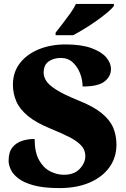

<svg xmlns="http://www.w3.org/2000/svg" viewBox="-20 -951 645 981"><path d="M284 10Q203 10 152 -4Q101 -18 73 -40Q45 -62 34.5 -86Q24 -110 24 -129Q24 -174 43.5 -198Q63 -222 93 -231.5Q123 -241 157 -241Q157 -173 179.5 -133Q202 -93 236.5 -75.5Q271 -58 306 -58Q359 -58 387.5 -88.5Q416 -119 416 -153Q416 -185 394.5 -208Q373 -231 333.5 -251Q294 -271 240 -293Q164 -324 122 -359Q80 -394 63 -434Q46 -474 46 -518Q46 -582 81.5 -628Q117 -674 178 -699Q239 -724 315 -724Q396 -724 447.5 -705Q499 -686 523 -657.5Q547 -629 547 -598Q547 -561 514.5 -535Q482 -509 402 -509Q402 -543 389 -576.5Q376 -610 351.5 -632.5Q327 -655 291 -655Q254 -655 228.5 -637Q203 -619 203 -579Q203 -559 216 -538Q229 -517 267.5 -492.5Q306 -468 380 -438Q456 -408 498.5 -373.5Q541 -339 558 -299.5Q575 -260 575 -212Q575 -147 539.5 -97Q504 -47 438.5 -18.5Q373 10 284 10ZM264 -784Q279 -803 299 -829Q319 -855 338.5 -882Q358 -909 368 -931H562V-921Q553 -908 529.5 -888Q506 -868 475 -846Q444 -824 412 -804.5Q380 -785 354 -771H264Z"/></svg>

Font: Noto Serif Khmer Black
Style: Regular
Weight: 900
Version: Version 2.003